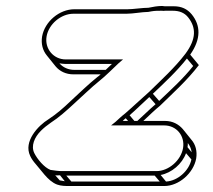

<svg xmlns="http://www.w3.org/2000/svg" viewBox="-20 -570 712 643"><path d="M501 -221C482 -205 459 -182 440 -165H430L414 -184C434 -201 461 -228 480 -245ZM513 -232 492 -256C531 -293 572 -331 606 -374L627 -349C594 -307 552 -269 513 -232ZM621 -36C613 2 575 36 536 38L518 16C555 9 590 -21 603 -57ZM622 -60 608 -77C609 -82 609 -86 609 -91C616 -82 620 -72 622 -60ZM515 38H219L202 18H498ZM197 37C191 36 186 35 180 34L165 17C170 18 176 17 181 17ZM523 -550C508 -550 491 -547 477 -544C457 -544 426 -539 407 -539H229C179 -539 130 -498 121 -448C117 -423 123 -401 137 -384L166 -348C180 -331 201 -321 226 -321H317C313 -317 309 -314 306 -312C275 -287 244 -257 216 -231C192 -208 169 -188 143 -171C107 -149 58 -96 81 -48C85 -39 92 -29 100 -20L129 15C141 29 155 42 171 48C184 53 201 53 213 53H530C579 53 628 10 637 -39C641 -64 635 -86 621 -102L592 -138C578 -154 558 -165 533 -165H460C479 -183 501 -204 516 -216C560 -259 607 -301 646 -352L617 -387C654 -440 652 -485 622 -522C607 -540 588 -549 562 -549H537C533 -549 528 -549 523 -550ZM409 -165H391C394 -168 397 -171 401 -174ZM179 -358C185 -357 191 -356 197 -356H355C349 -350 341 -343 334 -336H229C209 -336 191 -344 179 -358ZM136 -448C143 -489 184 -524 226 -524H404C426 -524 456 -530 475 -530H476L487 -532C498 -534 510 -534 520 -534C527 -533 529 -534 534 -534H559C581 -534 598 -527 610 -512C637 -478 638 -440 601 -390C566 -344 520 -302 478 -261C455 -241 419 -207 399 -190C386 -180 377 -171 367 -162L352 -150H530C571 -150 600 -115 593 -74C586 -33 545 3 504 3H187C176 3 162 1 149 -1C128 -9 105 -37 95 -57C83 -81 95 -110 117 -132C126 -141 137 -150 150 -159C178 -177 202 -199 226 -221C255 -247 284 -276 314 -300C331 -313 363 -345 378 -359L392 -371H200C159 -371 129 -407 136 -448Z"/></svg>

Font: Blanket
Style: Ugh
Weight: 900
Foundry: Cannot Into Space Fonts
Version: Version 0.9